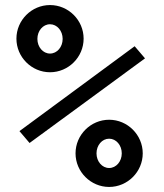

<svg xmlns="http://www.w3.org/2000/svg" viewBox="-20 -730 650 760"><path d="M178 -444C251 -444 311 -504 311 -577C311 -650 251 -710 178 -710C105 -710 45 -650 45 -577C45 -504 105 -444 178 -444ZM178 -518C150 -518 128 -544 128 -576C128 -608 150 -634 178 -634C206 -634 228 -608 228 -576C228 -544 206 -518 178 -518ZM412 10C485 10 545 -50 545 -123C545 -196 485 -256 412 -256C339 -256 279 -196 279 -123C279 -50 339 10 412 10ZM412 -65C384 -65 362 -91 362 -123C362 -155 384 -181 412 -181C440 -181 462 -155 462 -123C462 -91 440 -65 412 -65ZM97 -164 554 -499 513 -547 57 -211Z"/></svg>

Font: Necto Mono
Style: Regular
Weight: 400
Designer: Marco Condello
Foundry: Collletttivo
Version: Version 1.300;Glyphs 3.2 (3217)